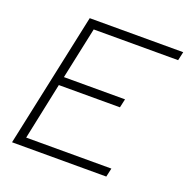

<svg xmlns="http://www.w3.org/2000/svg" viewBox="-125 -817 919 936"><g transform="rotate(20 334.5 -349.0)"><path d="M184 -698H669L659 -653H221L164 -385H481L471 -340H154L92 -45H534L524 0H35Z"/></g></svg>

Font: Azeret Mono Thin
Style: Italic
Weight: 100
Italic angle: -12°
Designer: Martin Vácha
Foundry: Displaay
Version: Version 1.000; Glyphs 3.0.3, build 3074